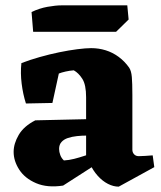

<svg xmlns="http://www.w3.org/2000/svg" viewBox="-20 -682 603 718"><path d="M424 16Q404 16 383.5 5.5Q363 -5 345.5 -24.5Q328 -44 316 -70L302 -75V-318Q302 -365 288 -387Q274 -409 256 -419Q241 -418 225.5 -414.5Q210 -411 200 -407L176 -297L77 -295Q66 -329 61 -369Q56 -409 60 -446Q91 -458 128 -468.5Q165 -479 201.5 -486.5Q238 -494 269.5 -498Q301 -502 321 -502Q349 -502 375 -494Q401 -486 423.5 -469.5Q446 -453 463 -429Q471 -417 473 -394Q475 -371 475 -327V-122Q475 -112 481.5 -105Q488 -98 499 -98Q511 -98 523 -99Q535 -100 551 -101L557 -57ZM216 12Q157 21 115 3Q73 -15 52 -47.5Q31 -80 31 -114Q31 -145 50 -177.5Q69 -210 112 -232L333 -237L332 -174L304 -175Q286 -175 267.5 -173Q249 -171 234 -166Q219 -161 210 -151Q201 -141 201 -125Q201 -114 205.5 -102Q210 -90 219 -82Q238 -83 257.5 -88Q277 -93 295 -99Q313 -105 326 -109L339 -67ZM104 -563 98 -637Q127 -651 157.5 -656.5Q188 -662 211 -662H456L461 -609L414 -563Z"/></svg>

Font: Eczar
Style: Bold
Weight: 700
Designer: Vaibhav Singh
Foundry: Rosetta Type Foundry
Version: Version 2.000